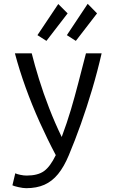

<svg xmlns="http://www.w3.org/2000/svg" viewBox="-20 -797 600 1005"><path d="M117 188Q101 188 76.5 182.5Q52 177 45 173L60 110Q67 114 85.5 118Q104 122 119 122Q178 122 210.5 98.5Q243 75 272 15Q228 -68 187.5 -158Q147 -248 114 -339.5Q81 -431 58 -518H146Q161 -458 184 -383.5Q207 -309 237.5 -230.5Q268 -152 303 -80Q331 -155 351 -222.5Q371 -290 389.5 -361.5Q408 -433 430 -518H512Q490 -422 462 -328Q434 -234 403 -147Q372 -60 340 16Q315 76 284 114Q253 152 212.5 170Q172 188 117 188ZM223 -583 176 -613 285 -776 334 -727ZM377 -583 330 -613 439 -777 488 -727Z"/></svg>

Font: Ubuntu Sans Mono
Style: Regular
Weight: 400
Monospace: yes
Designer: Dalton Maag Ltd
Foundry: Dalton Maag Ltd
Version: Version 1.006